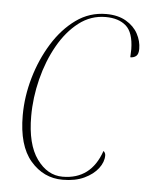

<svg xmlns="http://www.w3.org/2000/svg" viewBox="-45 -584 489 632"><g transform="rotate(5 199.5 -268.0)"><path d="M185 10Q122 10 79 -40Q36 -90 36 -190Q36 -252 54 -314.5Q72 -377 104.5 -429.5Q137 -482 181.5 -514Q226 -546 281 -546Q320 -546 346.5 -530.5Q373 -515 386 -491Q399 -467 399 -441Q399 -424 391.5 -417.5Q384 -411 372 -411Q372 -417 372.5 -424Q373 -431 373 -438Q372 -493 347.5 -514.5Q323 -536 280 -536Q231 -536 191.5 -505.5Q152 -475 123.5 -424.5Q95 -374 79.5 -312.5Q64 -251 64 -190Q64 -97 99 -48.5Q134 0 184 0Q278 0 311 -96Q313 -95 315.5 -91Q318 -87 318 -82Q318 -60 302 -39Q286 -18 256.5 -4Q227 10 185 10Z"/></g></svg>

Font: Noto Serif Display SemiCondensed Thin
Style: Italic
Weight: 100
Width: 4
Italic angle: -12°
Designer: Monotype Design Team
Foundry: Monotype Imaging Inc.
Version: Version 2.009